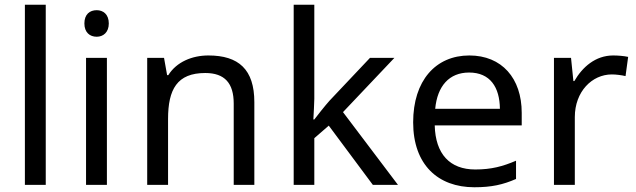

<svg xmlns="http://www.w3.org/2000/svg" viewBox="-20 -780 2685 810"><path d="M173 0V-760H85V0Z M388 -737C359 -737 336 -720 336 -681C336 -643 359 -625 388 -625C415 -625 439 -643 439 -681C439 -720 415 -737 388 -737ZM431 -536H343V0H431Z M859 -546C791 -546 725 -519 690 -463H685L672 -536H601V0H689V-278C689 -403 727 -472 846 -472C928 -472 966 -429 966 -343V0H1053V-349C1053 -487 987 -546 859 -546Z M1306 -363V-760H1219V0H1306V-197L1367 -250L1553 0H1659L1427 -307L1644 -536H1541L1370 -355C1352 -335 1318 -292 1306 -276H1302C1303 -301 1306 -342 1306 -363Z M1960 -546C1818 -546 1723 -440 1723 -264C1723 -85 1828 10 1981 10C2054 10 2102 -1 2157 -25V-102C2101 -78 2053 -65 1985 -65C1878 -65 1817 -130 1814 -251H2181V-304C2181 -450 2097 -546 1960 -546ZM1959 -474C2048 -474 2088 -412 2089 -321H1816C1825 -417 1875 -474 1959 -474Z M2567 -546C2492 -546 2437 -497 2403 -438H2399L2389 -536H2317V0H2405V-286C2405 -394 2478 -466 2561 -466C2579 -466 2602 -463 2619 -459L2630 -540C2612 -544 2587 -546 2567 -546Z"/></svg>

Font: Noto Sans Hebrew Droid
Style: Bold
Weight: 700
Designer: Monotype Design Team
Foundry: Monotype Imaging Inc.
Version: Version 1.100